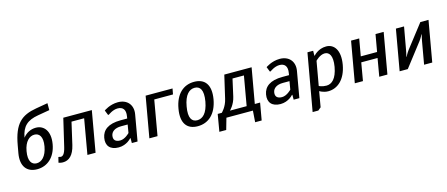

<svg xmlns="http://www.w3.org/2000/svg" viewBox="-55 -1395 5294 2275"><g transform="rotate(-15 2592.5 -257.5)"><path d="M556 -630V-715L411 -690C226 -658 132 -580 87 -325L70 -230C43 -75 113 10 238 10C363 10 463 -75 490 -230C517 -385 447 -470 347 -470C282 -470 227 -440 188 -390C212 -525 277 -582 411 -605ZM309 -395C369 -395 410 -345 390 -230C369 -110 310 -60 250 -60C190 -60 149 -110 170 -230C190 -345 249 -395 309 -395Z M545 -60C535 -60 526 -65 526 -65H516L500 0C500 0 523 10 553 10C628 10 685 -40 713 -160L775 -430H930L855 0H955L1043 -500H693L613 -160C594 -80 570 -60 545 -60Z M1422 -295H1342C1187 -295 1116 -235 1100 -145C1083 -50 1133 10 1238 10C1338 10 1395 -60 1395 -60H1400V0H1470L1526 -320C1545 -430 1479 -510 1364 -510C1264 -510 1190 -455 1190 -455L1214 -395H1224C1224 -395 1282 -440 1342 -440C1407 -440 1440 -400 1426 -320ZM1392 -125C1392 -125 1336 -65 1276 -65C1216 -65 1191 -95 1200 -145C1208 -190 1249 -225 1329 -225H1409Z M2033 -500H1703L1615 0H1715L1790 -430H2020Z M2469 -250C2499 -425 2429 -510 2299 -510C2169 -510 2069 -425 2039 -250C2008 -75 2078 10 2208 10C2338 10 2438 -75 2469 -250ZM2369 -250C2344 -110 2285 -60 2220 -60C2155 -60 2114 -110 2139 -250C2163 -390 2222 -440 2287 -440C2352 -440 2393 -390 2369 -250Z M2668 -500 2603 -220C2582 -125 2522 -70 2522 -70H2472L2436 140H2520L2560 0H2885L2875 140H2955L2992 -70H2927L3003 -500ZM2622 -70C2622 -70 2682 -125 2703 -220L2750 -430H2890L2827 -70Z M3407 -295H3327C3172 -295 3101 -235 3085 -145C3068 -50 3118 10 3223 10C3323 10 3380 -60 3380 -60H3385V0H3455L3511 -320C3530 -430 3464 -510 3349 -510C3249 -510 3175 -455 3175 -455L3199 -395H3209C3209 -395 3267 -440 3327 -440C3392 -440 3425 -400 3411 -320ZM3377 -125C3377 -125 3321 -65 3261 -65C3201 -65 3176 -95 3185 -145C3193 -190 3234 -225 3314 -225H3394Z M3766 -375C3766 -375 3821 -435 3881 -435C3936 -435 3977 -385 3954 -250C3929 -110 3870 -60 3805 -60C3750 -60 3714 -80 3714 -80ZM3670 170 3703 -20C3703 -20 3748 10 3808 10C3923 10 4023 -75 4054 -250C4084 -425 4014 -510 3919 -510C3819 -510 3762 -440 3762 -440H3757L3758 -500H3688L3564 200H3634Z M4623 -500H4523L4486 -290H4286L4323 -500H4223L4135 0H4235L4273 -220H4473L4435 0H4535Z M5005 -285C5028 -315 5047 -355 5047 -355H5051C5051 -355 5040 -315 5035 -285L4985 0H5085L5173 -500H5073L4852 -215C4829 -185 4810 -145 4810 -145H4806C4806 -145 4817 -185 4822 -215L4873 -500H4773L4685 0H4785Z"/></g></svg>

Font: Scada
Style: Italic
Weight: 400
Designer: Jovanny Lemonad
Foundry: Jovanny Lemonad
Version: Version 3.005